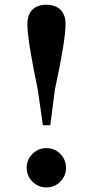

<svg xmlns="http://www.w3.org/2000/svg" viewBox="-20 -776 392 811"><path d="M175.8 15.6Q141.6 15.6 117.2 -8.8Q92.8 -33.2 92.8 -67.4Q92.8 -101.6 117.2 -126Q141.6 -150.4 175.8 -150.4Q210.9 -150.4 234.9 -126Q258.8 -101.6 258.8 -67.4Q258.8 -33.2 234.9 -8.8Q210.9 15.6 175.8 15.6ZM256.8 -673.8Q256.8 -604.5 211.9 -397.5L192.4 -247.1H161.1L139.6 -397.5Q95.7 -606.4 95.7 -673.8Q95.7 -713.9 116.7 -734.9Q137.7 -755.9 175.8 -755.9Q213.9 -755.9 235.4 -734.9Q256.8 -713.9 256.8 -673.8Z"/></svg>

Font: Bpmf Zihi Serif Bold
Style: Bold
Weight: 700
Foundry: But Ko
Version: Version 1.320